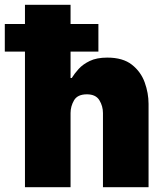

<svg xmlns="http://www.w3.org/2000/svg" viewBox="-20 -780 689 800"><path d="M84 0V-565H0V-680H84V-760H274V-680H390V-565H274V-455H279Q290 -473 307.5 -492.5Q325 -512 354 -526Q383 -540 427 -540Q492 -540 529.5 -510.5Q567 -481 583 -436.5Q599 -392 599 -347V0H409V-309Q409 -338 394 -362.5Q379 -387 342 -387Q303 -387 288.5 -362Q274 -337 274 -309V0Z"/></svg>

Font: Be Vietnam Pro Black
Style: Regular
Weight: 900
Designer: Lam Bao, Tony Le, Vietanh Nguyen
Foundry: Yellow Type Foundry
Version: Version 1.002; ttfautohint (v1.8.3)